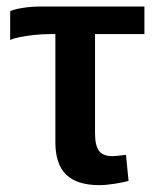

<svg xmlns="http://www.w3.org/2000/svg" viewBox="-20 -548 469 579"><path d="M133.8 -445.3Q108.9 -445.3 83.3 -442.6Q57.6 -439.9 38.1 -435.8Q18.6 -431.6 10.7 -427.2V-514.2Q22.5 -520 48.6 -524.2Q74.7 -528.3 100.1 -528.3H415.5V-445.3H266.6V-145Q266.6 -109.9 278.3 -93.5Q290 -77.1 319.3 -77.1Q329.1 -77.6 339.1 -78.6Q349.1 -79.6 359.9 -81.1L367.7 -2.4Q349.6 2.4 324.5 6.3Q299.3 10.3 279.3 10.3Q212.4 10.3 179.7 -21.2Q147 -52.7 147 -118.7V-445.3Z"/></svg>

Font: Arimo SemiBold
Style: Regular
Weight: 600
Designer: Steve Matteson
Foundry: Monotype Imaging Inc.
Version: Version 1.33